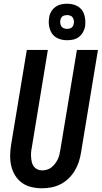

<svg xmlns="http://www.w3.org/2000/svg" viewBox="-20 -1003 546 1031"><path d="M206 8Q177 8 149 1.5Q121 -5 98.5 -21Q76 -37 61.5 -60.5Q47 -84 40.5 -111.5Q34 -139 34.5 -168.5Q35 -198 40 -228L124 -735H237L151 -212Q148 -198 147 -184.5Q146 -171 147 -158Q148 -145 151 -132Q154 -119 161.5 -109Q169 -99 181 -93.5Q193 -88 206 -88Q219 -88 232.5 -92Q246 -96 256.5 -104.5Q267 -113 275.5 -124Q284 -135 290 -147.5Q296 -160 299 -172.5Q302 -185 304 -198L393 -735H506L415 -183Q411 -158 403 -133.5Q395 -109 381.5 -86.5Q368 -64 348.5 -45Q329 -26 305.5 -14Q282 -2 256.5 3Q231 8 206 8ZM340 -787Q324 -787 309.5 -790.5Q295 -794 282 -801.5Q269 -809 260.5 -821Q252 -833 247.5 -847.5Q243 -862 242 -877.5Q241 -893 244 -909Q246 -925 254.5 -940Q263 -955 277.5 -965.5Q292 -976 308 -979.5Q324 -983 340 -983Q356 -983 371 -979.5Q386 -976 398.5 -968.5Q411 -961 420 -949Q429 -937 433 -922.5Q437 -908 438 -892.5Q439 -877 437 -861Q434 -845 425.5 -830Q417 -815 403.5 -804.5Q390 -794 373 -790.5Q356 -787 340 -787ZM341 -848Q347 -848 353 -849.5Q359 -851 364 -854.5Q369 -858 372 -864Q375 -870 376 -876Q378 -885 376.5 -893.5Q375 -902 370.5 -909Q366 -916 357.5 -919Q349 -922 341 -922Q334 -922 327.5 -920.5Q321 -919 316 -915.5Q311 -912 308 -906Q305 -900 304 -894Q303 -885 304 -876.5Q305 -868 310 -861Q315 -854 323.5 -851Q332 -848 341 -848Z"/></svg>

Font: Iosevka Custom
Style: Bold Italic
Weight: 700
Italic angle: -9°
Designer: Belleve Invis
Foundry: Belleve Invis
Version: Version 30.3.1; ttfautohint (v1.8.3)